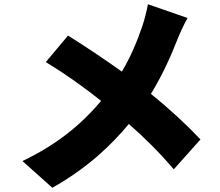

<svg xmlns="http://www.w3.org/2000/svg" viewBox="-20 -823 1040 906"><path d="M678 -803C673 -775 662 -730 652 -701C627 -628 598 -557 555 -485C474 -543 377 -608 301 -655L196 -530C300 -467 388 -402 457 -347C359 -230 244 -139 86 -63L227 63C392 -30 503 -136 588 -238C664 -171 732 -104 800 -24L926 -165C861 -234 779 -310 692 -380C747 -469 789 -564 818 -639C828 -664 850 -713 865 -738Z"/></svg>

Font: Noto Sans CJK JP Black
Style: Regular
Weight: 900
Designer: Ryoko NISHIZUKA (kana & ideographs); Paul D. Hunt (Latin, Greek & Cyrillic); Wenlong ZHANG (bopomofo); Sandoll Communica
Foundry: Adobe Systems Incorporated
Version: Version 1.004;PS 1.004;hotconv 1.0.82;makeotf.lib2.5.63406